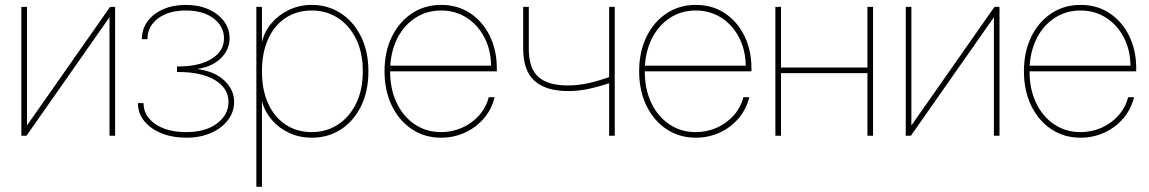

<svg xmlns="http://www.w3.org/2000/svg" viewBox="-20 -543 4595 768"><path d="M440.4 0H418V-472.7H417L85.9 0H65.4V-515.6H87.9V-42.5H88.9L420.4 -515.6H440.4Z M725.1 7.8Q669.9 7.8 626.2 -9.8Q582.5 -27.3 557.1 -58.6Q531.7 -89.8 531.7 -130.4H554.2Q554.2 -79.1 601.3 -46.9Q648.4 -14.6 725.1 -14.6Q802.2 -14.6 848.1 -49.3Q894 -84 894 -135.3Q894 -190.4 839.6 -222.7Q785.2 -254.9 695.3 -254.9H688V-277.3H695.3Q777.3 -277.3 826.7 -307.9Q876 -338.4 876 -389.6Q876 -437.5 834.5 -469.2Q793 -501 723.1 -501Q654.3 -501 612.1 -469.2Q569.8 -437.5 569.8 -386.2H547.4Q547.4 -426.8 570.3 -457.8Q593.3 -488.8 633.1 -506.1Q672.9 -523.4 723.1 -523.4Q774.4 -523.4 814 -505.9Q853.5 -488.3 876 -458Q898.4 -427.7 898.4 -389.6Q898.4 -345.7 864.7 -311.3Q831.1 -276.9 771.5 -267.6V-266.6Q838.9 -257.3 877.7 -220.7Q916.5 -184.1 916.5 -135.3Q916.5 -95.2 891.8 -62.7Q867.2 -30.3 824.2 -11.2Q781.2 7.8 725.1 7.8Z M1005.4 204.1V-515.6H1027.8V-376H1028.3Q1038.1 -417.5 1066.4 -450.7Q1094.7 -483.9 1136.5 -503.7Q1178.2 -523.4 1227.1 -523.4Q1291 -523.4 1342.3 -490.5Q1393.6 -457.5 1423.6 -397.7Q1453.6 -337.9 1453.6 -257.8Q1453.6 -177.2 1423.8 -117.4Q1394 -57.6 1343 -24.9Q1292 7.8 1227.1 7.8Q1178.2 7.8 1137 -11.2Q1095.7 -30.3 1067.4 -63.2Q1039.1 -96.2 1028.3 -136.7H1027.8V204.1ZM1227.1 -14.6Q1285.2 -14.6 1331.3 -44.4Q1377.4 -74.2 1404.3 -128.7Q1431.2 -183.1 1431.2 -257.8Q1431.2 -332.5 1404.3 -387.2Q1377.4 -441.9 1331.3 -471.4Q1285.2 -501 1227.1 -501Q1167.5 -501 1122.6 -471.4Q1077.6 -441.9 1052.7 -387.2Q1027.8 -332.5 1027.8 -257.8Q1027.8 -183.1 1052.7 -128.7Q1077.6 -74.2 1122.6 -44.4Q1167.5 -14.6 1227.1 -14.6Z M1744.6 7.8Q1678.2 7.8 1627 -26.6Q1575.7 -61 1546.9 -121.1Q1518.1 -181.2 1518.1 -257.8Q1518.1 -335 1546.9 -394.8Q1575.7 -454.6 1627 -489Q1678.2 -523.4 1744.6 -523.4Q1811 -523.4 1861.1 -490Q1911.1 -456.5 1939.2 -399.2Q1967.3 -341.8 1967.3 -269.5V-257.8H1540.5Q1540.5 -186.5 1566.7 -131.6Q1592.8 -76.7 1638.9 -45.7Q1685.1 -14.6 1744.6 -14.6Q1788.6 -14.6 1827.6 -31.7Q1866.7 -48.8 1895.3 -80.3Q1923.8 -111.8 1935.1 -154.3H1958.5Q1946.8 -105.5 1915 -68.8Q1883.3 -32.2 1839.1 -12.2Q1794.9 7.8 1744.6 7.8ZM1541 -280.3H1944.3Q1943.4 -344.7 1917 -394.5Q1890.6 -444.3 1845.7 -472.7Q1800.8 -501 1744.6 -501Q1688 -501 1643.6 -472.9Q1599.1 -444.8 1572.3 -395.3Q1545.4 -345.7 1541 -280.3Z M2253.4 -178.7Q2163.6 -178.7 2118.2 -219.5Q2072.8 -260.3 2072.8 -347.7V-515.6H2095.2V-347.7Q2095.2 -269 2133.8 -235.1Q2172.4 -201.2 2251.5 -201.2Q2291 -201.2 2332 -210Q2373 -218.8 2416.5 -234.9V-515.6H2439V0H2416.5V-210Q2363.3 -192.9 2326.2 -185.8Q2289.1 -178.7 2253.4 -178.7Z M2763.2 7.8Q2696.8 7.8 2645.5 -26.6Q2594.2 -61 2565.4 -121.1Q2536.6 -181.2 2536.6 -257.8Q2536.6 -335 2565.4 -394.8Q2594.2 -454.6 2645.5 -489Q2696.8 -523.4 2763.2 -523.4Q2829.6 -523.4 2879.6 -490Q2929.7 -456.5 2957.8 -399.2Q2985.8 -341.8 2985.8 -269.5V-257.8H2559.1Q2559.1 -186.5 2585.2 -131.6Q2611.3 -76.7 2657.5 -45.7Q2703.6 -14.6 2763.2 -14.6Q2807.1 -14.6 2846.2 -31.7Q2885.3 -48.8 2913.8 -80.3Q2942.4 -111.8 2953.6 -154.3H2977.1Q2965.3 -105.5 2933.6 -68.8Q2901.9 -32.2 2857.7 -12.2Q2813.5 7.8 2763.2 7.8ZM2559.6 -280.3H2962.9Q2961.9 -344.7 2935.5 -394.5Q2909.2 -444.3 2864.3 -472.7Q2819.3 -501 2763.2 -501Q2706.5 -501 2662.1 -472.9Q2617.7 -444.8 2590.8 -395.3Q2564 -345.7 2559.6 -280.3Z M3104 -515.6V-272.9H3449.7V-515.6H3472.2V0H3449.7V-250.5H3104V0H3081.5V-515.6Z M3978 0H3955.6V-472.7H3954.6L3623.5 0H3603V-515.6H3625.5V-42.5H3626.5L3958 -515.6H3978Z M4302.2 7.8Q4235.8 7.8 4184.6 -26.6Q4133.3 -61 4104.5 -121.1Q4075.7 -181.2 4075.7 -257.8Q4075.7 -335 4104.5 -394.8Q4133.3 -454.6 4184.6 -489Q4235.8 -523.4 4302.2 -523.4Q4368.7 -523.4 4418.7 -490Q4468.8 -456.5 4496.8 -399.2Q4524.9 -341.8 4524.9 -269.5V-257.8H4098.1Q4098.1 -186.5 4124.3 -131.6Q4150.4 -76.7 4196.5 -45.7Q4242.7 -14.6 4302.2 -14.6Q4346.2 -14.6 4385.3 -31.7Q4424.3 -48.8 4452.9 -80.3Q4481.4 -111.8 4492.7 -154.3H4516.1Q4504.4 -105.5 4472.7 -68.8Q4440.9 -32.2 4396.7 -12.2Q4352.5 7.8 4302.2 7.8ZM4098.6 -280.3H4502Q4501 -344.7 4474.6 -394.5Q4448.2 -444.3 4403.3 -472.7Q4358.4 -501 4302.2 -501Q4245.6 -501 4201.2 -472.9Q4156.7 -444.8 4129.9 -395.3Q4103 -345.7 4098.6 -280.3Z"/></svg>

Font: Inter Display Thin
Style: Regular
Weight: 100
Designer: Rasmus Andersson
Foundry: rsms
Version: Version 4.000;git-a52131595